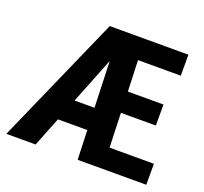

<svg xmlns="http://www.w3.org/2000/svg" viewBox="-123 -855 1062 999"><g transform="rotate(20 408.5 -355.5)"><path d="M281.7 -284.2H392.1L383.3 -540ZM782.2 0H402.3L396.5 -162.6H233.9L169.4 0H7.3L321.3 -710.9H756.8V-594.7H520L526.4 -422.9H723.6V-306.6H530.3L536.6 -116.2H782.2Z"/></g></svg>

Font: RobotoCondensed-Bold
Style: Bold
Weight: 700
Designer: Google
Version: Version 2.001240; 2014